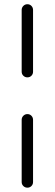

<svg xmlns="http://www.w3.org/2000/svg" viewBox="-20 -720 252 886"><path d="M132.5 120Q132.5 131 125 138.5Q117.5 146 106.5 146Q95.5 146 87.8 138.5Q80 131 80 120V-167Q80 -178 87.8 -185.8Q95.5 -193.5 106.5 -193.5Q117.5 -193.5 125 -185.8Q132.5 -178 132.5 -167ZM132.5 -389Q132.5 -378 125 -370.5Q117.5 -363 106.5 -363Q95.5 -363 87.8 -370.5Q80 -378 80 -389V-674Q80 -685 87.8 -692.8Q95.5 -700.5 106.5 -700.5Q117.5 -700.5 125 -692.8Q132.5 -685 132.5 -674Z"/></svg>

Font: Jura Light
Style: Regular
Weight: 400
Version: Version 5.106